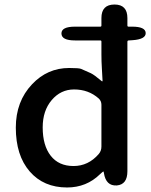

<svg xmlns="http://www.w3.org/2000/svg" viewBox="-20 -817 670 850"><path d="M277 13Q173 13 111.5 -58Q50 -129 50 -252Q50 -368 122 -444Q190 -516 286 -516Q330 -516 339 -512Q367 -500 382 -493Q397 -486 430 -458Q434 -455 434 -460L431 -514Q429 -545 429 -576V-633Q429 -638 424 -638H312Q252 -638 252 -669Q252 -699 312 -699H424Q429 -699 429 -704V-737Q429 -797 487 -797Q544 -797 544 -737V-704Q544 -699 549 -699H565Q624 -699 625 -671Q626 -643 566 -639L550 -638Q544 -638 544 -632V-59Q544 0 497 4Q449 7 440 -51Q439 -58 437.5 -58Q436 -58 423 -46Q363 13 277 13ZM417 -135Q429 -149 429 -168V-353Q429 -370 417 -381Q372 -421 308 -421Q249 -421 209 -374Q169 -327 169 -253Q169 -173 204.5 -127.5Q240 -82 305.5 -82Q371 -82 417 -135Z"/></svg>

Font: Resource Han Rounded JP Medium
Style: Regular
Weight: 500
Designer: Cyano Hao (round all glyphs); Ryoko NISHIZUKA 西塚涼子 (kana, bopomofo & ideographs); Paul D. Hunt (Latin, Greek & Cyrillic)
Foundry: Cyano Hao
Version: 0.990